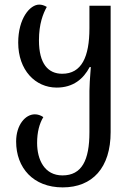

<svg xmlns="http://www.w3.org/2000/svg" viewBox="-20 -561 578 833"><path d="M252 252C381 252 460 167 460 12V-536H368V-439C368 -314 334 -241 250 -241C189 -241 149 -284 149 -386C149 -458 167 -502 183 -531C171 -538 161 -541 150 -541C110 -541 59 -481 59 -376C59 -257 133 -181 226 -181C298 -181 342 -219 369 -270H374C370 -221 368 -185 368 -167V13C368 134 335 200 251 200C173 200 141 132 141 59C141 12 151 -25 168 -53C156 -61 144 -65 131 -65C90 -65 50 -19 50 53C50 167 124 252 252 252Z"/></svg>

Font: Noto Serif Georgian SemiCondensed
Style: Regular
Weight: 400
Width: 4
Designer: Monotype Design Team, Akaki Razmadze
Foundry: Google LLC
Version: Version 2.003